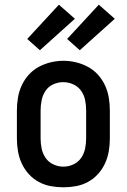

<svg xmlns="http://www.w3.org/2000/svg" viewBox="-20 -790 540 818"><path d="M250 8Q223 8 196 3Q169 -2 145 -15Q121 -28 102.5 -48.5Q84 -69 72.5 -94Q61 -119 56.5 -146Q52 -173 52 -200V-320Q52 -347 56.5 -374Q61 -401 72.5 -426Q84 -451 102.5 -471.5Q121 -492 145 -505Q169 -518 196 -524.5Q223 -531 250 -531Q277 -531 304 -524.5Q331 -518 355 -505Q379 -492 397.5 -471.5Q416 -451 427.5 -426Q439 -401 443.5 -374Q448 -347 448 -320V-200Q448 -173 443.5 -146Q439 -119 427.5 -94Q416 -69 397.5 -48.5Q379 -28 355 -15Q331 -2 304 3Q277 8 250 8ZM250 -80Q272 -80 292.5 -89.5Q313 -99 325.5 -117Q338 -135 342.5 -156.5Q347 -178 347 -200V-320Q347 -342 342.5 -364Q338 -386 325 -404Q312 -422 291.5 -431Q271 -440 249 -440Q227 -440 206.5 -430.5Q186 -421 174 -403Q162 -385 157.5 -363.5Q153 -342 153 -320V-200Q153 -178 157.5 -156.5Q162 -135 174.5 -117Q187 -99 207.5 -89.5Q228 -80 250 -80ZM320 -576 266 -624 401 -770 469 -710ZM150 -576 96 -624 231 -770 299 -710Z"/></svg>

Font: Zed Sans Semibold
Style: Regular
Weight: 600
Designer: Belleve Invis
Foundry: Belleve Invis
Version: Version 1.0.0; ttfautohint (v1.8.4)